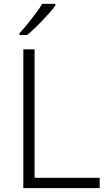

<svg xmlns="http://www.w3.org/2000/svg" viewBox="-20 -968 555 988"><path d="M100 0V-714H158V-53H493V0ZM265 -940Q254 -924 237 -904.5Q220 -885 200 -864Q180 -843 159.5 -823.5Q139 -804 120 -788H80V-797Q99 -817 121 -844Q143 -871 164 -899Q185 -927 197 -948H265Z"/></svg>

Font: Noto Sans Symbols Light
Style: Regular
Weight: 300
Version: Version 2.002